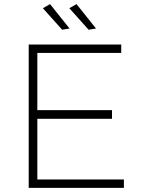

<svg xmlns="http://www.w3.org/2000/svg" viewBox="-20 -916 687 936"><path d="M224 -896 189 -876 283 -771 319 -777ZM353 -896 318 -876 412 -771 448 -777ZM120 -699V0H584V-41H162V-337H526V-379H162V-658H571V-699Z"/></svg>

Font: Montserrat arm ExtraLight
Style: Regular
Weight: 275
Designer: Julieta Ulanovsky
Foundry: Julieta Ulanovsky
Version: Version 6.000;PS 006.000;hotconv 1.0.88;makeotf.lib2.5.64775